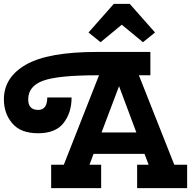

<svg xmlns="http://www.w3.org/2000/svg" viewBox="-65 -967 982 987"><path d="M390 -800 520 -947H602L732 -800L670 -750L561 -840L452 -750ZM-45 -456Q-45 -570 69 -635Q183 -700 434 -700H708V-580H649L831 -120H897V0H640V-120H699L678 -176H416L395 -120H455V0H198V-120H263L444 -580H434Q233 -580 156.5 -552Q80 -524 80 -456Q80 -402 131 -402Q178 -402 178 -466H303Q303 -388 262 -335Q221 -282 131 -282Q41 -282 -2 -333Q-45 -384 -45 -456ZM457 -286H636L547 -524Z"/></svg>

Font: Cherry Swash
Style: Bold
Weight: 700
Designer: Kasatkina Nataliya
Foundry: Nataliya Kasatkina
Version: Version 1.001